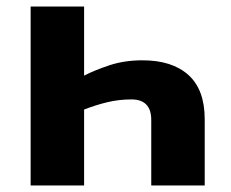

<svg xmlns="http://www.w3.org/2000/svg" viewBox="-20 -569 708 589"><path d="M238 -549H74V0H238V-233Q274 -247 309.5 -255.5Q345 -264 383 -264Q444 -264 444 -201V0H608V-203Q608 -294 558 -339Q508 -384 417 -384Q362 -384 316.5 -369Q271 -354 238 -337Z"/></svg>

Font: Noto Sans UI Extra
Style: Regular
Weight: 800
Designer: Monotype Design Team
Foundry: Monotype Imaging Inc.
Version: Version 1.901